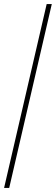

<svg xmlns="http://www.w3.org/2000/svg" viewBox="-40 -750 273 938"><path d="M213 -730 5 168H-20L188 -730Z"/></svg>

Font: Elaine Sans ExtraLight
Style: Italic
Weight: 275
Italic angle: -13°
Designer: Wei Huang
Foundry: Wei Huang
Version: Version 2.001;December 24, 2019;FontCreator 12.0.0.2547 64-b